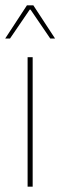

<svg xmlns="http://www.w3.org/2000/svg" viewBox="-20 -700 227 720"><path d="M102.5 0H83.5V-485.5H102.5ZM-0.5 -555.5 81 -680H105L186.5 -555.5H168.5L94.5 -664H91.5L17.5 -555.5H-0.5Z"/></svg>

Font: Anek Kannada Medium Thin
Style: Regular
Weight: 250
Version: Version 1.003